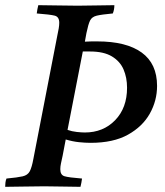

<svg xmlns="http://www.w3.org/2000/svg" viewBox="-32 -721 638 742"><path d="M-12 1Q-12 -6 -11 -15Q-10 -24 -7 -31Q36 -35 55.5 -39.5Q75 -44 83 -59Q91 -74 97 -107L189 -581Q193 -599 195 -611.5Q197 -624 197 -633Q197 -656 179.5 -660.5Q162 -665 110 -669Q112 -685 116 -701Q145 -701 188 -700Q231 -699 268 -699Q302 -699 342 -700Q382 -701 410 -701Q410 -684 404 -669Q361 -665 342 -660.5Q323 -656 316 -641.5Q309 -627 302 -593L296 -560Q309 -561 322 -561Q335 -561 344 -561Q456 -561 515.5 -518Q575 -475 575 -389Q575 -332 547 -282Q519 -232 462.5 -200.5Q406 -169 318 -169Q298 -169 273.5 -171.5Q249 -174 222 -182L210 -119Q206 -101 203.5 -89Q201 -77 201 -67Q201 -45 217 -40Q233 -35 285 -31Q284 -24 282.5 -15Q281 -6 279 1Q250 1 212 0Q174 -1 139 -1Q102 -1 59 0Q16 1 -12 1ZM229 -219Q246 -213 265 -211Q284 -209 296 -209Q367 -209 413 -256.5Q459 -304 459 -382Q459 -421 445.5 -452.5Q432 -484 400.5 -503Q369 -522 316 -522Q308 -522 301.5 -522Q295 -522 288 -522Z"/></svg>

Font: Tiro Kannada
Style: Italic
Weight: 400
Italic angle: -11°
Designer: Kannada: John Hudson & Fiona Ross, assisted by Kaja Sojewska. Latin: John Hudson with Paul Hanslow, assisted by Kaja Soj
Foundry: Tiro Typeworks Ltd.
Version: Version 1.52